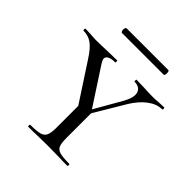

<svg xmlns="http://www.w3.org/2000/svg" viewBox="-167 -706 818 818"><g transform="rotate(45 242.0 -296.5)"><path d="M357 -418Q357 -436 346 -446Q335 -456 315 -456Q313 -456 313 -462Q313 -468 315 -468L357 -467Q389 -465 418 -465Q432 -465 452 -467L481 -468Q484 -468 484 -462Q484 -456 481 -456Q449 -456 417.5 -432.5Q386 -409 360 -366L254 -188L242 -196L340 -367Q357 -398 357 -418ZM7 -456Q5 -456 5 -462Q5 -468 7 -468L39 -467Q61 -465 72 -465Q102 -465 148 -467L198 -468Q200 -468 200 -462Q200 -456 198 -456Q176 -456 164 -450Q152 -444 152 -433Q152 -425 161 -411L277 -233L234 -189L106 -385Q81 -424 59 -440Q37 -456 7 -456ZM279 -237V-81Q279 -50 285 -36Q291 -22 308.5 -17Q326 -12 365 -12Q368 -12 368 -6Q368 0 365 0Q334 0 317 -1L248 -2L183 -1Q164 0 131 0Q128 0 128 -6Q128 -12 131 -12Q169 -12 187 -17Q205 -22 211.5 -36.5Q218 -51 218 -81V-228ZM123 -579Q123 -584 125 -588.5Q127 -593 130 -593H381Q387 -593 387 -579Q387 -565 381 -565H130Q127 -565 125 -569.5Q123 -574 123 -579Z"/></g></svg>

Font: Cormorant SC
Style: Regular
Weight: 400
Designer: Christian Thalmann (Catharsis Fonts)
Foundry: Catharsis Fonts
Version: Version 4.000